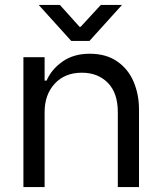

<svg xmlns="http://www.w3.org/2000/svg" viewBox="-20 -759 652 779"><path d="M75 -527H161V-432H169Q189 -478 234 -509.5Q279 -541 344 -541Q411 -541 456 -509.5Q501 -478 522.5 -426.5Q544 -375 544 -315V0H458V-304Q458 -382 417.5 -423Q377 -464 312 -464Q243 -464 202 -419.5Q161 -375 161 -304V0H75ZM223 -739 303 -650H307L389 -739H475L343 -593H269L137 -739Z"/></svg>

Font: Be Vietnam
Style: Regular
Weight: 400
Designer: Gabriel Lam
Foundry: TypeRant
Version: Version 4.000